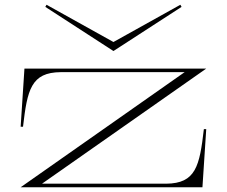

<svg xmlns="http://www.w3.org/2000/svg" viewBox="-20 -789 956 809"><path d="M67 0H833L849 -245H839C821 -89 805 -16 680 -15H157L849 -500H83L67 -255H77C95 -411 111 -484 236 -485H758ZM171 -760 458 -574 745 -760 740 -769 458 -612 176 -769Z"/></svg>

Font: Sprat Extended Thin
Style: Regular
Weight: 100
Width: 9
Designer: Ethan Nakache
Foundry: Collletttivo
Version: Version 2.000;Glyphs 3.2 (3217)